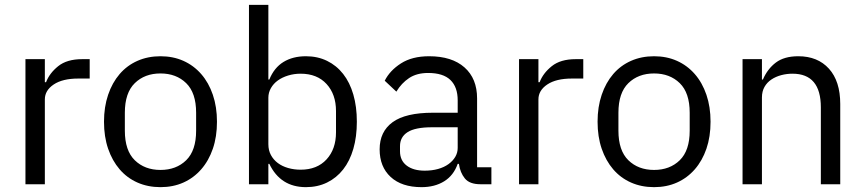

<svg xmlns="http://www.w3.org/2000/svg" viewBox="-20 -760 3566 792"><path d="M85 0V-516H165V-421H170Q184 -458 220 -487Q256 -516 319 -516H350V-436H303Q238 -436 201.5 -411.5Q165 -387 165 -350V0Z M642 12Q590 12 547 -7Q504 -26 473.5 -61.5Q443 -97 426 -146.5Q409 -196 409 -258Q409 -319 426 -369Q443 -419 473.5 -454.5Q504 -490 547 -509Q590 -528 642 -528Q694 -528 736.5 -509Q779 -490 810 -454.5Q841 -419 858 -369Q875 -319 875 -258Q875 -196 858 -146.5Q841 -97 810 -61.5Q779 -26 736.5 -7Q694 12 642 12ZM642 -59Q707 -59 748 -99Q789 -139 789 -221V-295Q789 -377 748 -417Q707 -457 642 -457Q577 -457 536 -417Q495 -377 495 -295V-221Q495 -139 536 -99Q577 -59 642 -59Z M1007 -740H1087V-432H1091Q1111 -481 1149.5 -504.5Q1188 -528 1242 -528Q1290 -528 1329 -509Q1368 -490 1395.5 -455Q1423 -420 1437.5 -370Q1452 -320 1452 -258Q1452 -196 1437.5 -146Q1423 -96 1395.5 -61Q1368 -26 1329 -7Q1290 12 1242 12Q1137 12 1091 -84H1087V0H1007ZM1220 -60Q1288 -60 1327 -102.5Q1366 -145 1366 -214V-302Q1366 -371 1327 -413.5Q1288 -456 1220 -456Q1193 -456 1168.5 -448.5Q1144 -441 1126 -428Q1108 -415 1097.5 -396.5Q1087 -378 1087 -357V-165Q1087 -140 1097.5 -120.5Q1108 -101 1126 -87.5Q1144 -74 1168.5 -67Q1193 -60 1220 -60Z M1962 0Q1917 0 1897.5 -24Q1878 -48 1873 -84H1868Q1851 -36 1812 -12Q1773 12 1719 12Q1637 12 1591.5 -30Q1546 -72 1546 -144Q1546 -217 1599.5 -256Q1653 -295 1766 -295H1868V-346Q1868 -401 1838 -430Q1808 -459 1746 -459Q1699 -459 1667.5 -438Q1636 -417 1615 -382L1567 -427Q1588 -469 1634 -498.5Q1680 -528 1750 -528Q1844 -528 1896 -482Q1948 -436 1948 -354V-70H2007V0ZM1732 -56Q1762 -56 1787 -63Q1812 -70 1830 -83Q1848 -96 1858 -113Q1868 -130 1868 -150V-235H1762Q1693 -235 1661.5 -215Q1630 -195 1630 -157V-136Q1630 -98 1657.5 -77Q1685 -56 1732 -56Z M2121 0V-516H2201V-421H2206Q2220 -458 2256 -487Q2292 -516 2355 -516H2386V-436H2339Q2274 -436 2237.5 -411.5Q2201 -387 2201 -350V0Z M2678 12Q2626 12 2583 -7Q2540 -26 2509.5 -61.5Q2479 -97 2462 -146.5Q2445 -196 2445 -258Q2445 -319 2462 -369Q2479 -419 2509.5 -454.5Q2540 -490 2583 -509Q2626 -528 2678 -528Q2730 -528 2772.5 -509Q2815 -490 2846 -454.5Q2877 -419 2894 -369Q2911 -319 2911 -258Q2911 -196 2894 -146.5Q2877 -97 2846 -61.5Q2815 -26 2772.5 -7Q2730 12 2678 12ZM2678 -59Q2743 -59 2784 -99Q2825 -139 2825 -221V-295Q2825 -377 2784 -417Q2743 -457 2678 -457Q2613 -457 2572 -417Q2531 -377 2531 -295V-221Q2531 -139 2572 -99Q2613 -59 2678 -59Z M3043 0V-516H3123V-432H3127Q3146 -476 3180.5 -502Q3215 -528 3273 -528Q3353 -528 3399.5 -476.5Q3446 -425 3446 -331V0H3366V-317Q3366 -456 3249 -456Q3225 -456 3202.5 -450Q3180 -444 3162 -432Q3144 -420 3133.5 -401.5Q3123 -383 3123 -358V0Z"/></svg>

Font: IBM Plex Sans Thai
Style: Regular
Weight: 400
Designer: Mike Abbink, Paul van der Laan, Pieter van Rosmalen, Ben Mitchell, Mark Frömberg
Foundry: Bold Monday
Version: Version 1.2